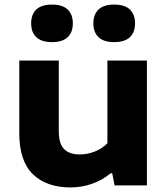

<svg xmlns="http://www.w3.org/2000/svg" viewBox="-20 -812 734 841"><path d="M64.5 -228V-547H237.5V-237Q237.5 -182.5 260.8 -159Q284 -135.5 329 -135.5Q362.5 -135.5 395 -148.2Q427.5 -161 450.5 -184.5V-547H623.5V0H482L471.5 -53H464.5Q428.5 -23 383.2 -7Q338 9 289 9Q184 9 124.2 -48.8Q64.5 -106.5 64.5 -228ZM116.5 -709.5Q116.5 -749 139.2 -770.5Q162 -792 208 -792Q253.5 -792 276.2 -770.5Q299 -749 299 -709.5Q299 -670.5 276.2 -649Q253.5 -627.5 208 -627.5Q162 -627.5 139.2 -649Q116.5 -670.5 116.5 -709.5ZM389 -709.5Q389 -749 411.8 -770.5Q434.5 -792 480 -792Q526 -792 548.8 -770.5Q571.5 -749 571.5 -709.5Q571.5 -670.5 548.8 -649Q526 -627.5 480 -627.5Q434.5 -627.5 411.8 -649Q389 -670.5 389 -709.5Z"/></svg>

Font: Encode Sans Expanded
Style: Bold
Weight: 700
Width: 7
Designer: Multiple Designers
Foundry: Impallari Type
Version: Version 2.000